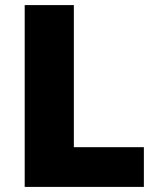

<svg xmlns="http://www.w3.org/2000/svg" viewBox="-20 -734 622 754"><path d="M77 0V-714H270V-156H545V0Z"/></svg>

Font: Noto Sans Devanagari Black
Style: Regular
Weight: 900
Version: Version 2.003